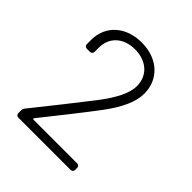

<svg xmlns="http://www.w3.org/2000/svg" viewBox="-132 -963 581 581"><g transform="rotate(45 158.5 -672.5)"><path d="M39 -460H262C268 -460 272 -464 272 -470V-478C272 -484 268 -488 262 -488H76C73 -488 72 -490 74 -493C118 -548 160 -601 201 -655C238 -704 257 -745 257 -781C257 -841 212 -885 142 -885C76 -885 29 -845 28 -784V-764C28 -758 32 -754 38 -754H51C57 -754 61 -758 61 -764V-780C60 -826 93 -856 142 -856C192 -856 225 -826 225 -781C225 -750 205 -712 169 -665C125 -608 80 -552 33 -493C30 -489 29 -486 29 -481V-470C29 -464 33 -460 39 -460Z"/></g></svg>

Font: Barlow ExtraLight
Style: Regular
Weight: 275
Designer: Jeremy Tribby
Foundry: Tribby Type
Version: Version 1.422;hotconv 1.0.109;makeotfexe 2.5.65596